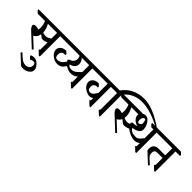

<svg xmlns="http://www.w3.org/2000/svg" viewBox="43 -2622 4684 4684"><g transform="rotate(45 2384.5 -280.5)"><path d="M892 -696H735V9H702L596 -92L625 -125V-369Q558 -334 502 -334Q474 -334 451 -341L376 -400Q365 -338 330.5 -294Q296 -250 259 -239L507 -8L476 26L138 -290Q108 -318 88 -349Q68 -380 68 -402Q68 -451 141 -451Q187 -451 247 -432Q253 -465 253 -502Q253 -555 241 -607Q229 -659 209 -695H-38L-101 -753V-786H834L892 -729ZM309 -697Q378 -582 381 -460Q436 -444 487 -444Q517 -444 550.5 -458Q584 -472 625 -502V-697Z M876 335Q876 385 842.5 424Q809 463 757.5 484.5Q706 506 653 506Q636 506 612.5 503.5Q589 501 577 498L332 269L363 236L453 318Q502 364 545 384.5Q588 405 635 405Q701 405 738 369.5Q775 334 776 275Q776 244 760.5 222Q745 200 712 200Q692 200 664 208.5Q636 217 618 230L560 172V139Q601 120 659 120Q708 120 759 153.5Q810 187 843 237.5Q876 288 876 335Z M2004 -694H1847V11H1814L1708 -90L1737 -123V-302Q1700 -269 1657 -251.5Q1614 -234 1552 -234Q1506 -234 1458.5 -251Q1411 -268 1369 -297Q1343 -255 1318 -226.5Q1293 -198 1254.5 -180.5Q1216 -163 1162 -163Q1096 -163 1033 -196Q970 -229 931 -281.5Q892 -334 892 -390Q892 -436 918.5 -472.5Q945 -509 991.5 -529Q1038 -549 1096 -548L1154 -490V-457Q1138 -460 1121 -460Q1068 -460 1039.5 -427.5Q1011 -395 1011 -341Q1011 -237 1090 -237Q1138 -237 1173.5 -254Q1209 -271 1235.5 -299Q1262 -327 1293 -373Q1276 -398 1271 -418L1301 -451Q1354 -459 1392.5 -501.5Q1431 -544 1431 -608Q1431 -668 1400 -695H815L758 -753V-786H1948L2004 -727ZM1479 -695Q1511 -662 1529.5 -622.5Q1548 -583 1548 -540Q1548 -478 1503 -431Q1458 -384 1387 -374Q1412 -310 1494 -310Q1539 -310 1574 -324.5Q1609 -339 1637 -362Q1665 -385 1711 -431L1737 -457L1736 -695Z M2484 -694V11H2451L2345 -90L2374 -123V-198Q2333 -163 2272 -163Q2214 -163 2152.5 -195Q2091 -227 2050.5 -280Q2010 -333 2010 -394Q2010 -437 2036.5 -473Q2063 -509 2110 -529Q2157 -549 2215 -548L2272 -490V-457Q2257 -460 2240 -460Q2189 -460 2160.5 -428Q2132 -396 2132 -350Q2132 -239 2216 -239Q2250 -239 2275.5 -255Q2301 -271 2322 -298Q2343 -325 2374 -375V-695H1930L1873 -753V-786H2584L2641 -728V-694Z M3289 -975Q3133 -975 3014 -917.5Q2895 -860 2808 -746V10H2775L2669 -91L2698 -124V-695H2632L2567 -753V-786H2700Q2797 -923 2940.5 -995Q3084 -1067 3264 -1067Q3421 -1067 3597 -997Q3773 -927 3993 -776L3997 -739Q3808 -854 3625.5 -914.5Q3443 -975 3289 -975Z M4063 -695V10H4030L3924 -91L3953 -124V-226Q3925 -200 3891.5 -186.5Q3858 -173 3812 -173Q3740 -173 3660.5 -206Q3581 -239 3523 -290Q3444 -256 3385 -256Q3356 -256 3333 -263L3238 -338Q3221 -299 3193.5 -272.5Q3166 -246 3139 -238L3387 -7L3356 27L3018 -289Q2988 -317 2968 -348Q2948 -379 2948 -401Q2948 -450 3021 -450Q3067 -450 3127 -431Q3133 -464 3133 -501Q3133 -554 3121 -606Q3109 -658 3089 -694H2842L2779 -752V-785H3486L3492 -779Q3534 -805 3585 -805Q3630 -805 3676.5 -764Q3723 -723 3753.5 -655.5Q3784 -588 3784 -513Q3784 -474 3756.5 -441.5Q3729 -409 3679 -387Q3629 -365 3564 -359Q3603 -259 3772 -258Q3806 -258 3832 -271Q3858 -284 3878.5 -305Q3899 -326 3932 -367L3952 -392V-695H3878L3821 -753V-786H4162L4219 -728L4220 -695ZM3548 -622Q3548 -585 3558.5 -565.5Q3569 -546 3589 -546Q3633 -546 3665 -596Q3663 -661 3652 -696.5Q3641 -732 3623 -732Q3588 -732 3568 -700.5Q3548 -669 3548 -622ZM3454 -384Q3447 -404 3446 -419L3475 -452Q3526 -452 3561 -457Q3596 -462 3619 -475Q3572 -483 3528 -511Q3484 -539 3456.5 -581.5Q3429 -624 3429 -671Q3429 -684 3432 -696H3188Q3260 -573 3260 -446Q3260 -423 3255 -396Q3314 -366 3368 -366Q3406 -366 3454 -384Z M4713 -695V10H4680L4574 -91L4603 -124V-360H4423Q4370 -360 4347 -334.5Q4324 -309 4324 -259Q4324 -220 4339 -187.5Q4354 -155 4400 -113L4509 -15L4478 19L4213 -227Q4205 -253 4205 -287Q4205 -369 4250 -410Q4295 -451 4381 -451H4603V-695H4148L4086 -753V-786H4813L4870 -728V-695Z"/></g></svg>

Font: Inknut Antiqua Light
Style: Regular
Weight: 300
Designer: Claus Eggers Sørensen
Foundry: Claus Eggers Sørensen
Version: Version 1.003; ttfautohint (v1.8.2) -l 8 -r 50 -G 200 -x 14 